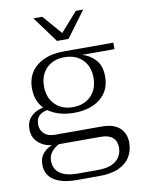

<svg xmlns="http://www.w3.org/2000/svg" viewBox="-96 -769 776 1020"><g transform="rotate(-10 292.5 -259.0)"><path d="M233 184Q156 184 112 156Q68 128 68 72Q68 38 84.5 16.5Q101 -5 126 -17Q151 -29 177 -32L181 -23Q169 -19 154 -8Q139 3 128 20Q117 37 117 60Q117 105 150 128Q183 151 243 151H353Q401 151 430 137.5Q459 124 472 101.5Q485 79 485 53Q485 18 463.5 -1Q442 -20 400 -20H160Q104 -20 68.5 -48.5Q33 -77 33 -125Q33 -160 50 -182.5Q67 -205 94.5 -217Q122 -229 154 -229L158 -211Q125 -209 104 -192.5Q83 -176 83 -142Q83 -112 103.5 -92.5Q124 -73 164 -73H414Q478 -73 510.5 -43.5Q543 -14 543 37Q543 78 523.5 111.5Q504 145 462.5 164.5Q421 184 354 184ZM282 -170Q223 -170 178 -190Q133 -210 108.5 -247Q84 -284 84 -336Q84 -413 138.5 -457Q193 -501 286 -501L377 -466Q416 -456 447 -423.5Q478 -391 478 -331Q478 -256 424.5 -213Q371 -170 282 -170ZM282 -201Q343 -201 379.5 -238Q416 -275 416 -336Q416 -397 379.5 -433.5Q343 -470 282 -470Q222 -470 185.5 -433.5Q149 -397 149 -336Q149 -275 185.5 -238Q222 -201 282 -201ZM377 -466 286 -501H552V-466ZM259 -562 156 -702H204L308 -582H279L385 -702H425L321 -562Z"/></g></svg>

Font: Montagu Slab 144pt Light
Style: Regular
Weight: 300
Designer: Florian Karsten
Foundry: Florian Karsten
Version: Version 1.000